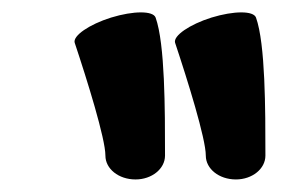

<svg xmlns="http://www.w3.org/2000/svg" viewBox="-20 -948 491 306"><path d="M99 -880C119 -820 148 -727 148 -700C148 -679 169 -662 196 -662C222 -662 243 -679 243 -700C243 -774 243 -878 228 -920C224 -931 193 -931 157 -920C122 -909 96 -891 99 -880ZM259 -880C279 -820 308 -727 308 -700C308 -679 329 -662 356 -662C382 -662 403 -679 403 -700C403 -774 403 -878 388 -920C384 -931 353 -931 317 -920C282 -909 256 -891 259 -880Z"/></svg>

Font: Nupuram Expanded Bold
Style: Regular
Weight: 700
Width: 7
Designer: Santhosh Thottingal (santhosh.thottingal@gmail.com)
Foundry: SMC
Version: Version 1.000